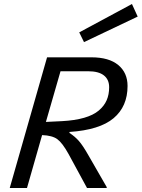

<svg xmlns="http://www.w3.org/2000/svg" viewBox="-20 -942 710 962"><path d="M377 -779.8 641.1 -921.9 669.9 -858.9 400.9 -731ZM515.1 -3.9 514.2 0H416L323.2 -170.9Q292.5 -226.1 267.3 -244.6Q242.2 -263.2 190.9 -265.1L115.2 0H28.8L215.8 -654.8H438Q525.9 -654.8 572.5 -616.2Q619.1 -577.6 619.1 -511.2Q619.1 -408.7 549.3 -349.9Q479.5 -291 328.1 -280.8V-275.9Q356 -257.8 375.7 -235.1Q395.5 -212.4 422.9 -164.1ZM421.9 -585H283.2L210 -331.1L290 -335Q355 -338.4 401.4 -351.8Q447.8 -365.2 474.9 -388.2Q502 -411.1 514.4 -439.7Q526.9 -468.3 526.9 -504.9Q526.9 -543.5 500.5 -564.2Q474.1 -585 421.9 -585Z"/></svg>

Font: IntelOne Mono
Style: Italic
Weight: 400
Italic angle: -16°
Designer: Fred Shallcrass
Foundry: Frere-Jones Type LLC
Version: Version 1.200;hotconv 1.1.0;makeotfexe 2.6.0;FJTRelease1.2